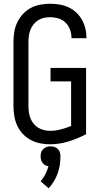

<svg xmlns="http://www.w3.org/2000/svg" viewBox="-20 -763 540 1026"><path d="M246 8Q297 8 346 -7Q395 -22 440 -46V-400H250V-328H360V-90Q333 -79 305 -71.5Q277 -64 247 -64Q231 -64 214.5 -68Q198 -72 184 -80.5Q170 -89 159.5 -102Q149 -115 143 -130.5Q137 -146 134.5 -162.5Q132 -179 132 -195V-540Q132 -557 134.5 -573.5Q137 -590 143 -605Q149 -620 159.5 -633Q170 -646 184 -655Q198 -664 214.5 -667.5Q231 -671 247 -671Q270 -671 292 -664.5Q314 -658 330 -642.5Q346 -627 354 -605Q362 -583 362 -561Q362 -560 362 -559.5Q362 -559 362 -559H442Q442 -560 442 -560.5Q442 -561 442 -562Q442 -587 436 -611.5Q430 -636 417.5 -658Q405 -680 386.5 -697Q368 -714 345 -724.5Q322 -735 297 -739Q272 -743 247 -743Q221 -743 194.5 -738Q168 -733 144.5 -720.5Q121 -708 102.5 -688Q84 -668 72.5 -644Q61 -620 56.5 -593.5Q52 -567 52 -540V-195Q52 -169 56.5 -142.5Q61 -116 72 -92Q83 -68 101.5 -48Q120 -28 143.5 -15.5Q167 -3 193 2.5Q219 8 246 8ZM240 243Q256 226 268 206Q280 186 288 164Q296 142 299.5 119Q303 96 303 73Q303 62 300 51.5Q297 41 289.5 33.5Q282 26 271.5 22.5Q261 19 250 19Q239 19 229 22.5Q219 26 211 33.5Q203 41 200 51.5Q197 62 197 73Q197 82 199.5 91Q202 100 207.5 107.5Q213 115 221 119.5Q229 124 239 125Q239 125 239 125Q239 125 239 125Q233 147 222.5 168Q212 189 197 206Z"/></svg>

Font: Iosevka SS09
Style: Regular
Weight: 400
Monospace: yes
Designer: Belleve Invis
Foundry: Belleve Invis
Version: Version 5.2.1; ttfautohint (v1.8.3)